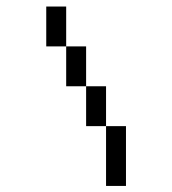

<svg xmlns="http://www.w3.org/2000/svg" viewBox="-20 -708 540 602"><path d="M312.5 -312.5V-125H375V-312.5ZM312.5 -312.5Q312.5 -312.5 312.5 -437.5H250Q250 -437.5 250 -312.5ZM250 -437.5Q250 -437.5 250 -562.5H187.5Q187.5 -562.5 187.5 -437.5ZM187.5 -562.5Q187.5 -562.5 187.5 -687.5H125Q125 -687.5 125 -562.5Z"/></svg>

Font: UnifontExMono
Style: Regular
Weight: 500
Version: Version 15.0.06